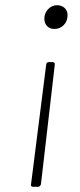

<svg xmlns="http://www.w3.org/2000/svg" viewBox="-20 -728 305 736"><path d="M239 -670Q239 -647 224.5 -632Q210 -617 188 -617Q171 -617 160.5 -628Q150 -639 150 -656Q150 -678 164.5 -693Q179 -708 199 -708Q216 -708 227.5 -697.5Q239 -687 239 -670ZM168 -490H181Q191 -490 190 -480L137 -22Q136 -18 133 -15Q130 -12 126 -12H107Q97 -12 99 -22L157 -480Q158 -490 168 -490Z"/></svg>

Font: Barlow Semi Condensed ExLight
Style: Italic
Weight: 275
Width: 4
Italic angle: -7°
Designer: Jeremy Tribby
Foundry: Tribby Type
Version: Version 1.408